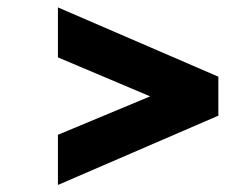

<svg xmlns="http://www.w3.org/2000/svg" viewBox="-20 -610 650 532"><path d="M140.5 -97.5V-236.5L396 -343L140.5 -451V-589.5L585 -397.5V-289.5Z"/></svg>

Font: Overpass ExtraBold
Style: Italic
Weight: 800
Italic angle: -10°
Designer: Delve Withrington, Dave Bailey, Thomas Jockin
Foundry: Delve Fonts LLC
Version: Version 4.000